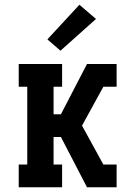

<svg xmlns="http://www.w3.org/2000/svg" viewBox="-20 -790 540 810"><path d="M59 0V-96H95V-424H59V-520H242V-424H206V-308H237L347 -520H472V-424H416L326 -260L416 -96H472V0H347L237 -212H206V-96H242V0ZM235 -576 180 -624 315 -770 385 -710Z"/></svg>

Font: Iosevka Gothic
Style: Bold
Weight: 700
Monospace: yes
Designer: Belleve Invis
Foundry: Belleve Invis
Version: Version 15.5.1; ttfautohint (v1.8.4)